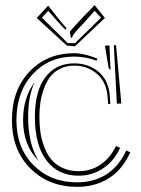

<svg xmlns="http://www.w3.org/2000/svg" viewBox="-20 -749 547 747"><path d="M251.5 -625.5Q257.8 -633.3 276.1 -653.3Q294.4 -673.3 297.9 -677.2L348.1 -729L388.2 -679.2L271.5 -568.8L239.7 -571.8L123 -679.2L167.5 -727.1L212.4 -670.4Q217.3 -665 225.1 -655Q232.9 -645 238.8 -640.1L233.9 -633.3Q230.5 -637.7 204.6 -665L167.5 -707L143.1 -680.2L243.7 -581.1H272L373 -680.2L348.1 -707L311 -665Q304.7 -658.2 295.7 -648.7Q286.6 -639.2 281.7 -633.8Q276.9 -628.4 271.7 -622.1Q266.6 -615.7 263.9 -611.1Q261.2 -606.4 260.3 -602.1H255.9ZM402.8 -483.4 388.2 -571.3 405.8 -572.3 409.2 -494.6 410.6 -477.1ZM358.9 -520.5 355.5 -513.2Q312.5 -528.8 268.6 -528.8Q170.4 -528.8 107.2 -460.2Q43.9 -391.6 43.9 -281.2Q43.9 -173.3 110.4 -106.4Q176.8 -39.6 279.8 -39.6Q341.3 -39.6 388.2 -67.1Q435.1 -94.7 463.4 -147.9L471.2 -163.6L487.3 -156.2L478.5 -139.6Q448.7 -82 397.7 -52Q346.7 -22 279.8 -22Q169.9 -22 98.1 -93.8Q26.4 -165.5 26.4 -281.2Q26.4 -398.4 94.5 -470.2Q162.6 -542 268.6 -542Q288.6 -542 314.5 -535.6Q340.3 -529.3 358.9 -520.5ZM447.3 -173.8 439.5 -158.2Q414.6 -113.8 374.3 -89.6Q334 -65.4 285.6 -65.4Q206.1 -65.4 160.9 -124.8Q115.7 -184.1 115.7 -294.4Q115.7 -394.5 156.5 -448.5Q197.3 -502.4 268.6 -502.4Q321.3 -502.4 360.4 -472.4Q399.4 -442.4 406.7 -382.3L409.2 -344.7L400.9 -344.2L397.9 -379.9Q391.1 -434.6 354.5 -464.1Q317.9 -493.7 268.6 -493.7Q237.3 -493.7 213.1 -481.2Q189 -468.8 174.3 -449Q159.7 -429.2 150.1 -402.1Q140.6 -375 137 -348.9Q133.3 -322.8 133.3 -294.4Q133.3 -263.2 137.2 -234.9Q141.1 -206.5 151.9 -178Q162.6 -149.4 179.2 -129.2Q195.8 -108.9 223.1 -95.9Q250.5 -83 285.6 -83Q329.6 -83 365.2 -104.7Q400.9 -126.5 423.8 -167L431.6 -180.7ZM434.6 -345.7 422.9 -572.8 431.6 -573.2 452.1 -346.2ZM114.7 -429.2Q89.4 -374 89.4 -294.4Q89.4 -189 130.4 -123Q69.8 -183.6 69.8 -281.2Q69.8 -369.6 114.7 -429.2Z"/></svg>

Font: FoglihtenNo03
Style: Regular
Weight: 500
Version: Version 0.59